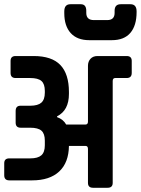

<svg xmlns="http://www.w3.org/2000/svg" viewBox="-33 -888 666 908"><path d="M538 -868H584Q613 -868 613 -834V-831Q613 -767 583.5 -732.5Q554 -698 496 -698H389Q332 -698 301.5 -731.5Q271 -765 271 -826V-834Q271 -868 300 -868H349Q375 -868 375 -837V-827Q375 -793 411 -793H474Q509 -793 509 -827V-837Q509 -868 538 -868ZM428 -623H566Q590 -623 590 -600V-543Q590 -519 566 -519H512Q500 -519 500 -505V-23Q500 0 476 0H407Q383 0 383 -23V-184Q383 -198 371 -198H293Q292 -119 247 -77Q202 -35 119 -35H11Q-13 -35 -13 -59V-116Q-13 -139 11 -139H110Q146 -139 162.5 -153.5Q179 -168 179 -201V-223Q179 -256 163 -270Q147 -284 110 -284H65Q41 -284 41 -308V-363Q41 -388 64 -388H110Q146 -388 162.5 -402.5Q179 -417 179 -450V-458Q179 -491 163 -505Q147 -519 110 -519H41Q17 -519 17 -543V-600Q17 -623 41 -623H126Q212 -623 252.5 -580.5Q293 -538 293 -453V-444Q293 -366 237 -338V-334Q266 -324 280 -299H371Q383 -299 383 -313V-577Q383 -597 395 -610Q407 -623 428 -623Z"/></svg>

Font: RajdhaniMono
Style: Bold
Weight: 700
Monospace: yes
Designer: Satya Rajpurohit, Jyotish Sonowal
Foundry: Indian Type Foundry
Version: Version 1.201;PS 1.0;hotconv 1.0.78;makeotf.lib2.5.61930; tt